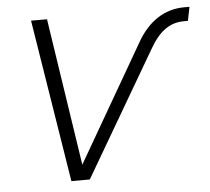

<svg xmlns="http://www.w3.org/2000/svg" viewBox="-44 -577 682 623"><g transform="rotate(-5 297.5 -265.0)"><path d="M164 0H224L462 -407C494 -462 528 -485 574 -485H586L595 -530H579C514 -530 461 -496 423 -429L204 -50L131 -530H79Z"/></g></svg>

Font: Geist ExtraLight
Style: Italic
Weight: 200
Italic angle: -12°
Designer: Basement.studio, Andrés Briganti, Mateo Zaragoza
Foundry: Basement.studio, Vercel, Andrés Briganti, Guido Ferreyra, Mateo Zaragoza
Version: Version 1.500